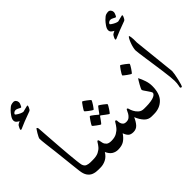

<svg xmlns="http://www.w3.org/2000/svg" viewBox="-191 -1429 1831 1831"><g transform="rotate(-45 724.5 -513.5)"><path d="M199.7 -906.2Q199.7 -902.8 195.8 -892.3Q191.9 -881.8 185.3 -871.8Q178.7 -861.8 170.4 -859.4Q162.1 -856.9 131.8 -845Q101.6 -833 72.8 -822.8Q38.6 -809.6 18.8 -800Q-1 -790.5 -6.3 -790.5Q-13.2 -790.5 -13.2 -797.4Q-13.2 -803.2 -5.6 -818.8Q2 -834.5 5.4 -838.4Q9.3 -843.3 22.2 -850.3Q35.2 -857.4 40.5 -859.4Q30.3 -862.8 15.9 -874.8Q1.5 -886.7 1.5 -906.2Q1.5 -925.8 19 -951.4Q36.6 -977.1 53.2 -993.7Q80.6 -1021 96.7 -1025.9Q112.8 -1030.8 127 -1030.8Q142.6 -1030.8 152.8 -1018.3Q163.1 -1005.9 163.1 -989.7Q163.1 -982.4 159.2 -970.9Q155.3 -959.5 150.1 -950.2Q145 -940.9 141.6 -940.9Q136.2 -940.9 118.4 -951.2Q100.6 -961.4 86.9 -961.4Q73.7 -961.4 63.2 -953.1Q52.7 -944.8 52.7 -936.5Q52.7 -933.6 66.2 -924.1Q79.6 -914.6 97.7 -906Q115.7 -897.5 129.4 -896.5Q147 -900.9 168.5 -906.5Q189.9 -912.1 193.8 -912.6Q199.7 -913.1 199.7 -906.2Z M302.7 -53.2Q302.7 -29.3 295.4 -14.6Q288.1 0 266.1 0H240.7Q207 0 179 -10.5Q150.9 -21 132.1 -48.1Q113.3 -75.2 107.9 -124Q103.5 -159.2 98.4 -207Q93.3 -254.9 87.4 -308.3Q81.5 -361.8 75.7 -414.6Q67.9 -479 61.5 -530.8Q55.2 -582.5 55.2 -606.9Q55.2 -612.3 62.3 -627Q69.3 -641.6 79.1 -658Q88.9 -674.3 96.9 -686Q105 -697.8 106.9 -697.8Q109.9 -697.8 114 -692.9Q118.2 -688 118.7 -678.2Q122.6 -621.6 127.2 -556.2Q131.8 -490.7 136.7 -425Q141.6 -359.4 146.7 -302Q151.9 -244.6 156.5 -203.9Q161.1 -163.1 165 -147.9Q173.8 -119.6 195.3 -111.6Q216.8 -103.5 240.7 -103.5H266.1Q288.6 -103.5 295.7 -90.1Q302.7 -76.7 302.7 -53.2Z M1022.9 -50.3Q1022.9 -33.7 1018.1 -16.8Q1013.2 0 987.3 0H961.4Q919.4 0 889.6 -31.2Q859.9 -62.5 839.4 -113.3Q820.8 -70.8 796.9 -43.9Q772.9 -17.1 733.9 -17.1Q696.8 -17.1 679.4 -35.6Q662.1 -54.2 653.3 -82.5Q627 -43 595.2 -22.2Q563.5 -1.5 511.7 -1.5Q479.5 -1.5 452.1 -18.3Q424.8 -35.2 406.7 -76.2Q380.4 -34.2 344.5 -17.1Q308.6 0 272.9 0H248Q221.7 0 215.6 -16.8Q209.5 -33.7 209.5 -50.3Q209.5 -65.9 215.6 -84.7Q221.7 -103.5 248 -103.5H272.9Q321.8 -103.5 350.8 -118.4Q379.9 -133.3 396 -152.8Q412.1 -172.4 420.4 -187.3Q428.7 -202.1 435.1 -202.1Q443.8 -202.1 446 -187.7Q448.2 -173.3 453.1 -154.5Q458 -135.7 473.9 -121.1Q489.7 -106.4 526.4 -106.4Q571.3 -106.4 600.6 -123.3Q629.9 -140.1 647.2 -161.9Q664.6 -183.6 673.6 -200.2Q682.6 -216.8 687.5 -216.8Q700.7 -216.8 700.7 -198.2Q700.7 -187 704.6 -171.9Q708.5 -156.7 720 -145.3Q731.4 -133.8 754.9 -133.8Q779.8 -133.8 795.7 -146.7Q811.5 -159.7 821.3 -176.5Q831.1 -193.4 836.4 -206.3Q841.8 -219.2 845.7 -219.2Q856 -219.2 859.4 -203.6Q862.8 -188 874.8 -164.3Q886.7 -140.6 908.2 -122.1Q929.7 -103.5 961.4 -103.5H987.3Q1013.2 -103.5 1018.1 -84.7Q1022.9 -65.9 1022.9 -50.3ZM666.5 -515.6Q666.5 -512.7 659.7 -500.2Q652.8 -487.8 643.3 -473.1Q633.8 -458.5 625.2 -447.5Q616.7 -436.5 613.8 -436.5Q611.3 -436.5 600.1 -443.8Q588.9 -451.2 575.2 -461.4Q561.5 -471.7 551.5 -480.5Q541.5 -489.3 541.5 -491.7Q541.5 -495.1 548.8 -507.3Q556.2 -519.5 565.9 -533.9Q575.7 -548.3 584 -559.1Q592.3 -569.8 595.2 -569.8Q597.7 -569.8 608.9 -562.5Q620.1 -555.2 633.5 -544.9Q647 -534.7 656.7 -526.4Q666.5 -518.1 666.5 -515.6ZM748 -378.9Q748 -376 741 -363.8Q733.9 -351.6 724.4 -336.9Q714.8 -322.3 706.5 -311.5Q698.2 -300.8 695.3 -300.8Q693.8 -300.8 683.3 -307.9Q672.9 -314.9 660.2 -324.7Q647.5 -334.5 637.5 -342Q627.4 -349.6 627 -350.1Q623 -353 620.6 -353Q618.2 -353 615.7 -349.6Q614.7 -348.6 608.2 -339.1Q601.6 -329.6 593 -317.6Q584.5 -305.7 576.9 -296.4Q569.3 -287.1 566.4 -287.1Q564.5 -287.1 553.5 -294.4Q542.5 -301.8 528.8 -311.8Q515.1 -321.8 505.1 -330.3Q495.1 -338.9 495.1 -341.3Q495.1 -344.2 502.4 -356.7Q509.8 -369.1 519.5 -383.8Q529.3 -398.4 537.6 -409.2Q545.9 -419.9 547.4 -419.9Q551.3 -419.9 561.5 -412.8Q571.8 -405.8 583.5 -396.5Q595.2 -387.2 604 -379.6Q612.8 -372.1 613.8 -371.1Q618.7 -366.7 620.6 -366.7Q623.5 -366.7 627.4 -372.6Q628.4 -373.5 635 -383.1Q641.6 -392.6 650.4 -404.3Q659.2 -416 666.5 -425Q673.8 -434.1 675.8 -434.1Q678.7 -434.1 689.9 -426.5Q701.2 -418.9 714.6 -408.7Q728 -398.4 738 -389.9Q748 -381.3 748 -378.9Z M1171.9 -202.1Q1171.9 -98.6 1122.1 -49.3Q1072.3 0 993.7 0H967.8Q944.8 0 937.7 -14.2Q930.7 -28.3 930.7 -52.2Q930.7 -76.7 938.5 -90.1Q946.3 -103.5 967.8 -103.5H993.7Q1023.9 -103.5 1054.7 -108.2Q1085.4 -112.8 1102.1 -121.6Q1116.7 -128.4 1123.3 -137.2Q1129.9 -146 1129.9 -150.9Q1129.9 -158.2 1121.3 -171.9Q1112.8 -185.5 1101.8 -200.9Q1090.8 -216.3 1082.3 -229.2Q1073.7 -242.2 1073.7 -247.6Q1073.7 -252.4 1080.1 -266.1Q1086.4 -279.8 1095.9 -296.6Q1105.5 -313.5 1114.5 -328.4Q1123.5 -343.3 1128.9 -350.1Q1147 -315.4 1159.4 -277.3Q1171.9 -239.3 1171.9 -202.1ZM1168.9 -502Q1168.9 -499 1161.9 -486.6Q1154.8 -474.1 1145 -459Q1135.3 -443.8 1126.2 -432.9Q1117.2 -421.9 1113.8 -421.9Q1111.8 -421.9 1100.6 -429.2Q1089.4 -436.5 1075.2 -446.5Q1061 -456.5 1050.5 -465.3Q1040 -474.1 1040 -476.6Q1040 -480 1047.4 -492.7Q1054.7 -505.4 1064.9 -520.3Q1075.2 -535.2 1083.7 -546.4Q1092.3 -557.6 1094.7 -557.6Q1098.1 -557.6 1109.9 -550Q1121.6 -542.5 1135.3 -532Q1148.9 -521.5 1158.9 -512.9Q1168.9 -504.4 1168.9 -502Z M1447.8 -876Q1447.8 -872.6 1443.8 -862.1Q1439.9 -851.6 1433.3 -841.6Q1426.8 -831.5 1418.5 -829.1Q1410.2 -826.7 1379.9 -814.7Q1349.6 -802.7 1320.8 -792.5Q1286.6 -779.3 1266.8 -769.8Q1247.1 -760.3 1241.7 -760.3Q1234.9 -760.3 1234.9 -767.1Q1234.9 -772.9 1242.4 -788.6Q1250 -804.2 1253.4 -808.1Q1257.3 -813 1270.3 -820.1Q1283.2 -827.1 1288.6 -829.1Q1278.3 -832.5 1263.9 -844.5Q1249.5 -856.4 1249.5 -876Q1249.5 -895.5 1267.1 -921.1Q1284.7 -946.8 1301.3 -963.4Q1328.6 -990.7 1344.7 -995.6Q1360.8 -1000.5 1375 -1000.5Q1390.6 -1000.5 1400.9 -988Q1411.1 -975.6 1411.1 -959.5Q1411.1 -952.1 1407.2 -940.7Q1403.3 -929.2 1398.2 -919.9Q1393.1 -910.6 1389.6 -910.6Q1384.3 -910.6 1366.5 -920.9Q1348.6 -931.2 1335 -931.2Q1321.8 -931.2 1311.3 -922.9Q1300.8 -914.6 1300.8 -906.2Q1300.8 -903.3 1314.2 -893.8Q1327.6 -884.3 1345.7 -875.7Q1363.8 -867.2 1377.4 -866.2Q1395 -870.6 1416.5 -876.2Q1438 -881.8 1441.9 -882.3Q1447.8 -882.8 1447.8 -876Z M1406.2 -168.9Q1406.2 -156.7 1401.4 -128.7Q1396.5 -100.6 1389.4 -70.1Q1382.3 -39.6 1375.2 -17.6Q1368.2 4.4 1363.3 4.4Q1348.1 4.4 1348.1 -7.3Q1348.1 -10.7 1352.8 -30.3Q1357.4 -49.8 1357.4 -85.9Q1357.4 -105 1353.3 -144Q1349.1 -183.1 1342.3 -232.9Q1335.4 -282.7 1327.9 -334.7Q1320.3 -386.7 1313.7 -433.1Q1307.1 -479.5 1302.7 -512Q1298.3 -544.4 1298.3 -554.2Q1298.3 -569.8 1303.5 -591.8Q1308.6 -613.8 1316.9 -636Q1325.2 -658.2 1334.2 -675Q1343.3 -691.9 1351.1 -696.3Q1355.5 -689.9 1358.2 -671.6Q1360.8 -653.3 1360.8 -642.6V-599.1Z"/></g></svg>

Font: Scheherazade New Medium
Style: Regular
Weight: 500
Designer: SIL International
Foundry: SIL International
Version: Version 4.000